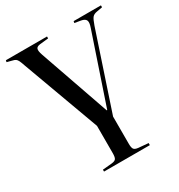

<svg xmlns="http://www.w3.org/2000/svg" viewBox="-173 -629 897 962"><g transform="rotate(-30 276.0 -148.5)"><path d="M149 216V205L203 200Q222 198 227.5 189Q233 180 233 158V0L71 -442Q64 -463 59 -473.5Q54 -484 47.5 -488.5Q41 -493 27 -496L0 -503L2 -513H240V-502L192 -497Q172 -495 168 -484Q164 -473 173 -447L314 -43H317L451 -440Q461 -468 455.5 -480.5Q450 -493 428 -497L392 -503L394 -513H552V-502L519 -496Q501 -493 492.5 -483Q484 -473 473 -441L326 0V158Q326 180 332 188.5Q338 197 357 199L414 204V216Z"/></g></svg>

Font: Display Regular
Style: Regular
Weight: 400
Designer: Latin by Veronika Burian and Jose Scaglione. Greek by Irene Vlachou. Cyrillic by Vera Evstafieva.
Foundry: TypeTogether
Version: Version 3.002